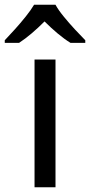

<svg xmlns="http://www.w3.org/2000/svg" viewBox="-60 -786 378 806"><path d="M173 0H85V-536H173ZM173 -766Q185 -744 207.5 -716.5Q230 -689 254.5 -662.5Q279 -636 298 -617V-606H236Q210 -622 182 -645.5Q154 -669 127 -696Q100 -669 73 -646Q46 -623 20 -606H-40V-617Q-21 -637 2.5 -663Q26 -689 48 -716.5Q70 -744 83 -766Z"/></svg>

Font: Noto Sans Old Italic
Style: Regular
Weight: 400
Designer: Monotype Design Team
Foundry: Monotype Imaging Inc.
Version: Version 2.003; ttfautohint (v1.8.4.7-5d5b)